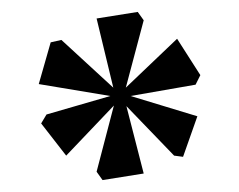

<svg xmlns="http://www.w3.org/2000/svg" viewBox="-20 -773 401 322"><path d="M45 -632 65 -702 83 -706 170 -626 142 -742 211 -753 221 -739 191 -626 277 -708 316 -647 308 -631 199 -612 311 -578 287 -510 272 -512 192 -595 221 -482 152 -471 142 -485 171 -596 91 -512 49 -566 58 -581 165 -612Z"/></svg>

Font: TMT Limkin
Style: Regular
Weight: 400
Designer: Gabriel Drozdov
Version: Version 1.000;Glyphs 3.1.2 (3151)